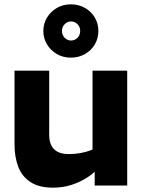

<svg xmlns="http://www.w3.org/2000/svg" viewBox="-20 -856 657 886"><path d="M567 0H417V-115L407 -133V-530H567ZM298 -145Q325 -145 350.5 -149.5Q376 -154 397 -162Q418 -170 432 -178V-78Q412 -56 381 -36Q350 -16 310.5 -3Q271 10 225 10Q160 10 120.5 -16Q81 -42 64 -87Q47 -132 47 -190V-530H207V-233Q207 -208 215.5 -188Q224 -168 244 -156.5Q264 -145 298 -145ZM307 -590Q271 -590 242.5 -606.5Q214 -623 197 -651Q180 -679 180 -713Q180 -747 197 -775Q214 -803 242.5 -819.5Q271 -836 307 -836Q343 -836 372 -819.5Q401 -803 417.5 -775Q434 -747 434 -713Q434 -679 417.5 -651Q401 -623 372 -606.5Q343 -590 307 -590ZM308 -669Q325 -669 337.5 -681.5Q350 -694 350 -713Q350 -732 337.5 -744.5Q325 -757 308 -757Q291 -757 278.5 -744.5Q266 -732 266 -713Q266 -694 278.5 -681.5Q291 -669 308 -669Z"/></svg>

Font: Roundo Variable
Style: Regular
Weight: 200
Designer: Shiva Nallaperumal
Foundry: Indian Type Foundry
Version: Version 2.000